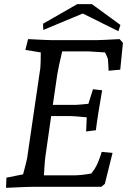

<svg xmlns="http://www.w3.org/2000/svg" viewBox="-20 -898 624 923"><path d="M11 -44 91 -60Q107 -120 110 -135L174 -572Q176 -600 176 -646L102 -658L115 -710Q210 -705 230 -705H443Q463 -705 555 -710L571 -692L558 -563L502 -558L501 -581L499 -612Q498 -620 485 -646L406 -651H279Q261 -576 255 -538L234 -394H347L374 -396L405 -399L427 -469L471 -464Q448 -333 441 -272L394 -266L397 -334Q335 -340 320 -340H226L201 -165Q195 -131 191 -55H332Q370 -55 419 -64Q438 -89 443 -100Q456 -125 469 -168L521 -163L484 -14L467 0H353H143Q111 0 31 4L9 5ZM378 -833 188 -754 187 -784 351 -878H422L559 -778L549 -748Z"/></svg>

Font: Andada Pro
Style: Italic
Weight: 400
Italic angle: -7°
Designer: Carolina Giovagnoli
Foundry: Huerta Tipografica
Version: Version 3.005; ttfautohint (v1.8.4)